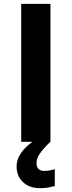

<svg xmlns="http://www.w3.org/2000/svg" viewBox="-20 -734 371 994"><path d="M89.8 0V-713.9H241.2V0ZM168.9 110.8Q168.9 131.3 179.9 141.1Q190.9 150.9 208 150.9Q223.6 150.9 239 147.9Q254.4 145 263.7 142.1V229Q248 233.4 230 236.8Q211.9 240.2 188 240.2Q131.8 240.2 98.9 208.7Q65.9 177.2 65.9 127.9Q65.9 98.6 80.6 72Q95.2 45.4 120.1 22.7Q145 0 175.8 -17.1L240.7 0Q207 32.2 188 58.8Q168.9 85.4 168.9 110.8Z"/></svg>

Font: Wonky
Style: Regular
Weight: 400
Designer: Monotype Design Team
Foundry: Monotype Imaging Inc.
Version: Version 3.000